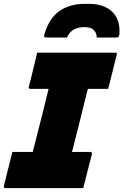

<svg xmlns="http://www.w3.org/2000/svg" viewBox="-42 -972 638 992"><path d="M388 0H-13Q-24 0 -22 -11Q-11 -57 0 -99.5Q11 -142 22 -187H127Q131 -202 134.5 -216.5Q138 -231 142 -245Q159 -311 176 -378.5Q193 -446 209 -513H115Q103 -513 107 -524Q113 -546 121 -579Q129 -612 137 -645Q145 -678 150 -700H553Q565 -700 561 -689L517 -513H412Q406 -488 400 -466Q383 -396 365.5 -326.5Q348 -257 330 -187H424Q435 -187 433 -176Q422 -131 410.5 -88.5Q399 -46 388 0ZM304 -778H201Q190 -778 187 -781.5Q184 -785 188 -797Q213 -880 266.5 -916Q320 -952 394 -952H418Q496 -952 538 -911Q580 -870 575 -797Q574 -785 570 -781.5Q566 -778 556 -778H458Q455 -832 395 -832Q364 -832 340.5 -820Q317 -808 304 -778Z"/></svg>

Font: Recursive Sn Lnr St Blk
Style: Italic
Weight: 900
Italic angle: -15°
Version: Version 1.079;hotconv 1.0.112;makeotfexe 2.5.65598; ttfautoh